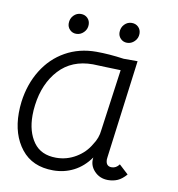

<svg xmlns="http://www.w3.org/2000/svg" viewBox="-76 -721 740 800"><g transform="rotate(10 294.0 -321.0)"><path d="M19 -201Q19 -225 22 -249Q32 -325 68.5 -384Q105 -443 163 -475.5Q221 -508 293 -508Q347 -508 410 -499H469L415 -84Q414 -80 414 -74Q414 -45 439 -45Q458 -45 471 -63L510 -27Q492 -6 473.5 2Q455 10 433 10Q398 10 375 -14.5Q352 -39 357 -72Q328 -31 288 -10.5Q248 10 201 10Q113 10 66 -49.5Q19 -109 19 -201ZM347 -127Q367 -156 370 -190L406 -450L342 -452L288 -454Q199 -454 145.5 -396Q92 -338 80 -245Q77 -223 77 -201Q77 -132 108.5 -88Q140 -44 204 -44Q249 -44 287.5 -67Q326 -90 347 -127ZM159 -605Q159 -625 172 -638.5Q185 -652 203 -652Q220 -652 231 -641Q242 -630 242 -613Q242 -594 228.5 -580.5Q215 -567 197 -567Q181 -567 170 -578Q159 -589 159 -605ZM374 -605Q374 -625 387 -638.5Q400 -652 418 -652Q435 -652 446 -641Q457 -630 457 -613Q457 -594 443.5 -580.5Q430 -567 412 -567Q396 -567 385 -578Q374 -589 374 -605Z"/></g></svg>

Font: Bellota
Style: Italic
Weight: 400
Italic angle: -7.5°
Designer: Kemie Guaida
Foundry: Kemie Guaida
Version: Version 4.001